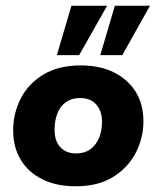

<svg xmlns="http://www.w3.org/2000/svg" viewBox="-20 -641 547 672"><path d="M245 11Q177 11 128 -13.5Q79 -38 52.5 -82Q26 -126 26 -185Q26 -243 52 -295Q78 -347 131 -379.5Q184 -412 263 -412Q330 -412 379 -387.5Q428 -363 455 -319.5Q482 -276 482 -216Q482 -159 455.5 -107Q429 -55 376.5 -22Q324 11 245 11ZM247 -104Q276 -104 296 -118.5Q316 -133 326.5 -158Q337 -183 337 -215Q337 -253 316.5 -275.5Q296 -298 260 -298Q232 -298 211.5 -284Q191 -270 181 -244.5Q171 -219 171 -186Q171 -148 191 -126Q211 -104 247 -104ZM179 -448 230 -621H355L257 -448ZM331 -448 382 -621H505L408 -448Z"/></svg>

Font: Rokkitt SemiBold ExtraBold
Style: Italic
Weight: 800
Italic angle: -9°
Version: Version 3.103